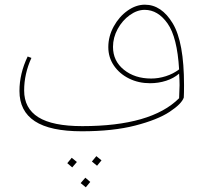

<svg xmlns="http://www.w3.org/2000/svg" viewBox="-20 -548 882 819"><path d="M765 -185Q765 -151 764 -132Q755 -105 703.5 -71Q652 -37 557 -12.5Q462 12 329 12Q194 12 128.5 -31Q63 -74 63 -160Q63 -234 98 -307L114 -301Q83 -233 83 -162Q83 -86 143.5 -48Q204 -10 331 -10Q625 -10 744 -129Q746 -169 746 -185Q746 -204 744 -234Q721 -214 688.5 -203.5Q656 -193 620 -193Q571 -193 530.5 -213Q490 -233 466 -268Q442 -303 442 -347Q442 -393 465 -435Q488 -477 524 -502.5Q560 -528 598 -528Q669 -528 717 -448Q765 -368 765 -185ZM744 -252Q736 -389 695 -447.5Q654 -506 597 -506Q565 -506 533.5 -483.5Q502 -461 482 -424.5Q462 -388 462 -348Q462 -288 508.5 -250.5Q555 -213 625 -213Q656 -213 687.5 -223Q719 -233 744 -252ZM372 141 391 118 413 136 394 159ZM267 148 286 125 308 143 288 166ZM324 233 344 210 365 228 346 251Z"/></svg>

Font: FiraGO Thin
Style: Italic
Weight: 100
Italic angle: -8°
Designer: bBox Type GmbH
Foundry: bBox Type GmbH
Version: Version 1.001